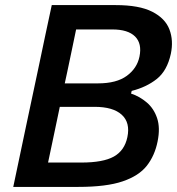

<svg xmlns="http://www.w3.org/2000/svg" viewBox="-20 -733 694 753"><path d="M287.5 0H32Q44 -58.5 55.8 -113Q67.5 -167.5 81.5 -235L132.5 -475Q146.5 -541.5 158.2 -597.2Q170 -653 183 -713H434Q526 -713 577 -687Q628 -661 644.5 -617.5Q661 -574 650 -522Q635.5 -455.5 594.8 -423.2Q554 -391 496.5 -376.5L494 -366Q527.5 -355 555.5 -331.2Q583.5 -307.5 596.2 -269.5Q609 -231.5 598 -178Q587 -123 556 -83.2Q525 -43.5 461.2 -21.8Q397.5 0 287.5 0ZM278.5 -617.5Q270 -576.5 261.8 -537Q253.5 -497.5 243.5 -450L234 -406H364Q437 -406 477.2 -435.5Q517.5 -465 527 -511Q537.5 -562 509.8 -589.8Q482 -617.5 420.5 -617.5ZM168.5 -95.5H298.5Q384.5 -95.5 426.5 -119Q468.5 -142.5 479.5 -195Q491.5 -252 457.5 -283Q423.5 -314 351 -314H214.5L203 -259Q193 -211.5 184.8 -172.5Q176.5 -133.5 168.5 -95.5Z"/></svg>

Font: Commissioner Medium
Style: Italic
Weight: 500
Italic angle: -12°
Designer: Kostas Bartsokas
Foundry: Kostas Bartsokas
Version: Version 1.000; ttfautohint (v1.8.3)